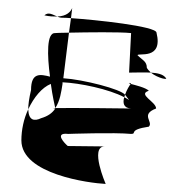

<svg xmlns="http://www.w3.org/2000/svg" viewBox="-20 -514 467 476"><path d="M33 -166C33 -82 201 -60 242 -58C242 -58 202 -150 239 -151C226 -151 168 -152 148 -152C141 -158 113 -186 149 -182C149 -182 264 -186 305 -182C321 -182 296 -192 349 -200C361 -212 327 -230 367 -245C367 -262 320 -280 349 -289C341 -297 315 -303 304 -306C301 -302 294 -291 290 -279L291 -278L300 -266C297 -268 292 -271 288 -273C284 -259 286 -246 305 -245C305 -245 148 -247 117 -246V-245V-246C111 -246 111 -245 117 -245C110 -234 99 -226 82 -221C65 -213 51 -215 50 -243C39 -220 33 -192 33 -166ZM50 -243C50 -254 52 -270 57 -291C57 -335 80 -330 104 -324C97 -376 95 -434 117 -432C117 -432 131 -433 151 -433L137 -320C186 -317 280 -293 290 -279C289 -277 289 -275 288 -273C250 -293 179 -308 135 -310V-306C132 -287 129 -264 117 -246C116 -251 110 -276 106 -306C84 -297 64 -273 50 -243ZM90 -476C103 -473 113 -473 122 -473C110 -478 100 -485 90 -476ZM122 -473C146 -474 155 -485 159 -494L156 -469C146 -470 139 -470 135 -470C130 -470 126 -471 122 -473ZM151 -433C197 -434 277 -435 305 -432L300 -334C318 -334 337 -335 354 -334C350 -338 346 -342 344 -346C344 -362 333 -365 321 -377C321 -384 385 -364 368 -433C368 -449 216 -465 156 -469ZM239 -151H242ZM304 -306C298 -308 297 -309 305 -308C305 -308 305 -307 304 -306ZM354 -334C370 -333 384 -330 390 -322C400 -314 371 -320 354 -334Z"/></svg>

Font: bitstorm
Style: Regular
Weight: 400
Version: Version 0.2